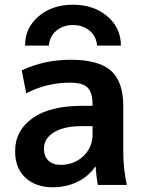

<svg xmlns="http://www.w3.org/2000/svg" viewBox="-20 -783 616 813"><path d="M492 -590H391Q388 -629 359.5 -653Q331 -677 289 -677Q247 -677 218.5 -653Q190 -629 187 -590H86Q86 -665 143.5 -714Q201 -763 289 -763Q377 -763 434.5 -714Q492 -665 492 -590ZM279 -530Q398 -530 450 -483.5Q502 -437 502 -333V-140Q502 -69 517 0H394Q388 -33 385 -77H383Q355 -36 307.5 -13Q260 10 204 10Q131 10 87.5 -30.5Q44 -71 44 -143Q44 -230 117.5 -282.5Q191 -335 329 -335H372V-338Q372 -391 351 -412Q330 -433 276 -433Q178 -433 91 -388L72 -485Q167 -530 279 -530ZM166 -153Q166 -121 185 -103Q204 -85 237 -85Q294 -85 333 -122Q372 -159 372 -215V-249H329Q250 -249 208 -222.5Q166 -196 166 -153Z"/></svg>

Font: Mplus 1p Bold
Style: Bold
Weight: 700
Version: Version 1.061